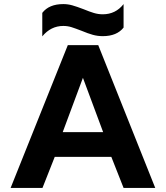

<svg xmlns="http://www.w3.org/2000/svg" viewBox="-20 -920 812 940"><path d="M187 -857Q220 -900 290 -900Q312 -900 333.5 -894Q355 -888 389 -875Q418 -863 439.5 -856.5Q461 -850 483 -850Q546 -850 585 -900V-785Q552 -743 483 -743Q458 -743 434.5 -749.5Q411 -756 380 -769Q349 -781 330 -787Q311 -793 290 -793Q229 -793 187 -742ZM312 -699H461L740 0H585L525 -152H248L188 0H32ZM485 -273 386 -539 287 -273Z"/></svg>

Font: Prompt SemiBold
Style: Regular
Weight: 600
Designer: Katatrad Team
Foundry: CadsonDemak
Version: Version 1.001